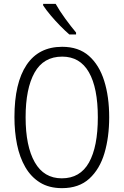

<svg xmlns="http://www.w3.org/2000/svg" viewBox="-20 -1018 642 997"><path d="M547 -409Q547 -306 522.5 -223Q498 -140 444 -90.5Q390 -41 302 -41Q235 -41 188 -70Q141 -99 111.5 -150Q82 -201 68.5 -267.5Q55 -334 55 -410Q55 -587 118 -681Q181 -775 303 -775Q388 -775 441.5 -728Q495 -681 521 -598.5Q547 -516 547 -409ZM113 -409Q113 -259 160.5 -175.5Q208 -92 301 -92Q396 -92 442 -174Q488 -256 488 -409Q488 -562 441.5 -643Q395 -724 303 -724Q206 -724 159.5 -641Q113 -558 113 -409ZM269 -998Q289 -962 319 -921Q349 -880 375 -849V-839H340Q318 -858 292 -884.5Q266 -911 242.5 -939Q219 -967 204 -990V-998Z"/></svg>

Font: Noto Sans Tamil UI Condensed Light
Style: Regular
Weight: 300
Width: 3
Designer: Jelle Bosma - Monotype Design Team
Foundry: Monotype Imaging Inc.
Version: Version 2.004; ttfautohint (v1.8.4.7-5d5b)